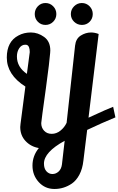

<svg xmlns="http://www.w3.org/2000/svg" viewBox="-20 -977 784 1271"><path d="M210 -884Q210 -914 230.5 -935.5Q251 -957 281 -957Q311 -957 332 -935.5Q353 -914 353 -884Q353 -854 332 -833Q311 -812 281 -812Q251 -812 230.5 -833Q210 -854 210 -884ZM470.5 -935.5Q492 -957 522 -957Q552 -957 573 -935.5Q594 -914 594 -884Q594 -854 573.5 -833Q553 -812 522.5 -812Q492 -812 470.5 -833Q449 -854 449 -884Q449 -914 470.5 -935.5ZM313 -643 312 -626Q309 -579 284 -394Q253 -172 253 -162Q253 -132 272 -111.5Q291 -91 322.5 -91Q354 -91 380.5 -112.5Q407 -134 421 -164L477 -675Q482 -721 514.5 -741.5Q547 -762 583 -762Q607 -762 633 -752L566 -198Q698 -259 729 -270L744 -200Q656 -164 557 -117L532 87Q526 141 505.5 179.5Q485 218 456 238Q403 274 340.5 274Q278 274 236.5 228.5Q195 183 195 119Q195 55 237 3Q184 -6 149 -43.5Q114 -81 114 -136Q114 -142 116 -158L148 -404Q25 -482 25 -596Q25 -702 102 -742Q138 -762 184.5 -762Q231 -762 272 -732.5Q313 -703 313 -643ZM147 -681Q123 -681 107.5 -658Q92 -635 92 -603Q92 -533 158 -488L177 -632Q177 -673 157 -680Q153 -681 147 -681ZM271 106Q271 139 287.5 157Q304 175 327 175Q350 175 368 158.5Q386 142 390 112L408 -45Q271 30 271 106Z"/></svg>

Font: Lily Script One
Style: Regular
Weight: 400
Designer: Julia Petretta
Foundry: Julia Petretta
Version: Version 1.002;PS 001.001;hotconv 1.0.70;makeotf.lib2.5.58329